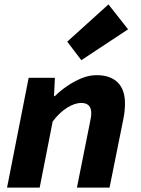

<svg xmlns="http://www.w3.org/2000/svg" viewBox="-20 -851 640 871"><path d="M12 0 110 -498H229L225 -415H229Q253 -439 284.5 -460.5Q316 -482 350 -496Q384 -510 418 -510Q480 -510 513.5 -477.5Q547 -445 547 -381Q547 -365 545 -346Q543 -327 539 -308L477 0H329L387 -290Q390 -305 392 -316.5Q394 -328 394 -338Q394 -361 382.5 -372.5Q371 -384 348 -384Q320 -384 285.5 -363Q251 -342 219 -300L160 0ZM349 -578 285 -662 472 -831 561 -718Z"/></svg>

Font: Source Code Pro ExtraBold
Style: Italic
Weight: 800
Italic angle: -11°
Monospace: yes
Designer: Paul D. Hunt, Teo Tuominen
Foundry: Adobe Systems Incorporated
Version: Version 1.016;hotconv 1.0.116;makeotfexe 2.5.65601